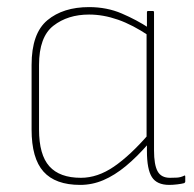

<svg xmlns="http://www.w3.org/2000/svg" viewBox="-20 -510 547 541"><path d="M206 11Q136 11 102.5 -26.5Q69 -64 69 -145V-327Q69 -416 113.5 -453Q158 -490 231 -490Q281 -490 323 -472Q365 -454 400 -431V-409Q354 -440 312.5 -454.5Q271 -469 231 -469Q171 -469 130.5 -437.5Q90 -406 90 -327V-145Q90 -74 119 -41.5Q148 -9 208 -9Q255 -9 301 -40.5Q347 -72 399 -132V-106Q366 -68 334.5 -42Q303 -16 271.5 -2.5Q240 11 206 11ZM457 11Q422 11 408 -11Q394 -33 394 -84V-108L393 -116V-419L394 -426V-475Q394 -479 397 -479H411Q414 -479 414 -475V-86Q414 -46 424 -27.5Q434 -9 459 -9Q467 -9 478 -9.5Q489 -10 499 -15Q502 -17 502 -12V2Q502 4 499 6Q492 8 479.5 9.5Q467 11 457 11Z"/></svg>

Font: Sofia Sans Semi Condensed Thin
Style: Regular
Weight: 250
Version: Version 4.100